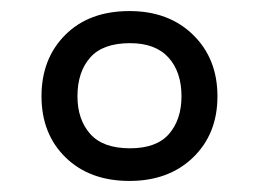

<svg xmlns="http://www.w3.org/2000/svg" viewBox="-20 -744 468 347"><path d="M214 -417Q142 -417 98.5 -459.5Q55 -502 55 -570Q55 -638 98 -681Q141 -724 214 -724Q285 -724 329 -681Q373 -638 373 -570Q373 -502 329 -459.5Q285 -417 214 -417ZM215 -476Q263 -476 285.5 -502Q308 -528 308 -570Q308 -614 284.5 -640Q261 -666 215 -666Q166 -666 143 -640Q120 -614 120 -570Q120 -528 143 -502Q166 -476 215 -476Z"/></svg>

Font: Noto Sans Historical
Style: Regular
Weight: 400
Designer: Monotype Design Team
Foundry: Monotype Imaging Inc.
Version: Version 2.013; ttfautohint (v1.8.4.7-5d5b)